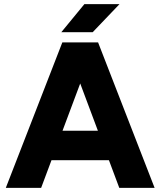

<svg xmlns="http://www.w3.org/2000/svg" viewBox="-20 -904 772 924"><path d="M554 0 292 -700H452L724 0ZM8 0 280 -700H440L178 0ZM136 -133V-275H597V-133ZM275 -749 386 -884H555L426 -749Z"/></svg>

Font: Figtree Light ExtraBold
Style: Regular
Weight: 800
Version: Version 2.001;gftools[0.9.30]